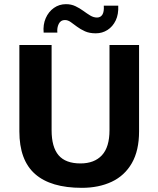

<svg xmlns="http://www.w3.org/2000/svg" viewBox="-20 -883 761 922"><path d="M373 19Q223.8 19 148.4 -47.4Q73 -113.8 73 -252.2V-667H227.8V-257.8Q227.8 -176.6 261.4 -137.4Q295 -98.2 366.4 -98.2Q433 -98.2 469.4 -137.4Q505.8 -176.6 505.8 -257.8V-667H647.8V-252.2Q647.8 -160 613.2 -99.7Q578.6 -39.4 516.5 -10.2Q454.4 19 373 19ZM255.4 -726.4H189.6Q186 -764.8 199.6 -795.8Q213.2 -826.8 238.8 -844.9Q264.4 -863 296.8 -863Q322 -863 342.5 -853.2Q363 -843.4 380 -830.9Q397 -818.4 413.1 -808.6Q429.2 -798.8 446 -798.8Q463 -798.8 471.7 -812.8Q480.4 -826.8 478.4 -855.8H547.8Q549.8 -814.2 535.6 -784.7Q521.4 -755.2 496.2 -739.1Q471 -723 439.8 -723Q409.4 -723 387.8 -732.8Q366.2 -742.6 349.8 -754.9Q333.4 -767.2 319.7 -777Q306 -786.8 291.6 -786.8Q271.4 -786.8 262.2 -768.4Q253 -750 255.4 -726.4Z"/></svg>

Font: Maven Pro VF Beta
Style: Regular
Weight: 400
Designer: Joe Prince
Foundry: Joe Prince
Version: Version 2.002